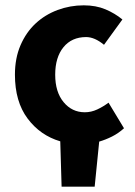

<svg xmlns="http://www.w3.org/2000/svg" viewBox="-20 -528 507 720"><path d="M211 172 206 2Q131 -20 83.5 -83.5Q36 -147 36 -248Q36 -310 57 -358.5Q78 -407 113.5 -440Q149 -473 196 -490.5Q243 -508 294 -508Q340 -508 375.5 -493Q411 -478 439 -455L370 -360Q335 -389 303 -389Q249 -389 218 -351Q187 -313 187 -248Q187 -183 218.5 -145Q250 -107 298 -107Q322 -107 344.5 -117.5Q367 -128 387 -143L445 -47Q424 -28 400 -16Q376 -4 352 3L335 172Z"/></svg>

Font: TT Toshiba Sans
Style: Bold
Weight: 700
Designer: Paul D. Hunt
Foundry: Toshiba Corporation
Version: Version 2.020;PS 2.000;hotconv 1.0.86;makeotf.lib2.5.63406